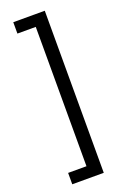

<svg xmlns="http://www.w3.org/2000/svg" viewBox="-186 -888 727 1111"><g transform="rotate(-20 178.0 -333.0)"><path d="M54 166V96H167V-762H54V-832H248V166Z"/></g></svg>

Font: Noto Sans Gujarati
Style: Regular
Weight: 400
Designer: Jelle Bosma - Monotype Design Team, Universal Thirst
Foundry: Monotype Imaging Inc.
Version: Version 2.102